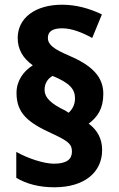

<svg xmlns="http://www.w3.org/2000/svg" viewBox="-20 -784 503 814"><path d="M50 -390C50 -303 100 -264 198 -219C272 -185 285 -172 285 -141C285 -110 264 -90 209 -90C165 -90 97 -113 49 -140V-30C93 -4 146 10 211 10C337 10 413 -53 413 -148C413 -196 393 -232 356 -260C394 -288 418 -324 418 -386C418 -461 367 -508 271 -549C210 -575 183 -594 183 -623C183 -651 203 -664 244 -664C284 -664 329 -646 371 -623L412 -723C359 -748 304 -764 243 -764C130 -764 55 -708 55 -623C55 -575 77 -537 119 -507C79 -482 50 -441 50 -390ZM169 -404C169 -432 184 -452 203 -462C277 -432 298 -405 298 -367C298 -339 286 -320 271 -306L257 -315C197 -344 169 -369 169 -404Z"/></svg>

Font: Noto Sans Gurmukhi UI SemiCondensed ExtraBold
Style: Regular
Weight: 800
Width: 4
Designer: Jelle Bosma - Monotype Design Team
Foundry: Monotype Imaging Inc.
Version: Version 2.004